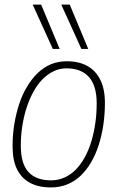

<svg xmlns="http://www.w3.org/2000/svg" viewBox="-20 -810 530 840"><path d="M203 10Q149 10 111.5 -10Q74 -30 54.5 -69.5Q35 -109 35 -170Q35 -220 42.5 -266Q50 -312 63.5 -353.5Q77 -395 97.5 -429.5Q118 -464 144 -489.5Q170 -515 202 -528.5Q234 -542 272 -542Q325 -542 362 -521.5Q399 -501 419 -460.5Q439 -420 439 -360Q439 -310 432 -263Q425 -216 411.5 -174.5Q398 -133 378 -99Q358 -65 332 -40.5Q306 -16 273.5 -3Q241 10 203 10ZM203 -21Q235 -21 262.5 -33.5Q290 -46 312 -68.5Q334 -91 351 -122Q368 -153 379.5 -191Q391 -229 397 -271Q403 -313 403 -358Q403 -435 369 -473Q335 -511 271 -511Q241 -511 214 -498Q187 -485 164.5 -461.5Q142 -438 125 -406.5Q108 -375 96 -337.5Q84 -300 77.5 -258Q71 -216 71 -173Q71 -94 104.5 -57.5Q138 -21 203 -21ZM211 -596 123 -790H160L241 -596ZM336 -596 248 -790H285L366 -596Z"/></svg>

Font: Georama ExtraCondensed Thin ExtraLight
Style: Italic
Weight: 250
Italic angle: -9°
Version: Version 1.001